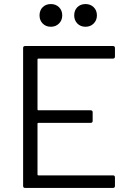

<svg xmlns="http://www.w3.org/2000/svg" viewBox="-20 -927 645 947"><path d="M537 -638H169Q165 -638 165 -634V-387Q165 -383 169 -383H427Q437 -383 437 -373V-331Q437 -321 427 -321H169Q165 -321 165 -317V-66Q165 -62 169 -62H537Q547 -62 547 -52V-10Q547 0 537 0H104Q94 0 94 -10V-690Q94 -700 104 -700H537Q547 -700 547 -690V-648Q547 -638 537 -638ZM346 -851Q346 -876 361.5 -891.5Q377 -907 402 -907Q426 -907 442 -891.5Q458 -876 458 -851Q458 -827 442 -811Q426 -795 402 -795Q377 -795 361.5 -811Q346 -827 346 -851ZM175 -851Q175 -876 190.5 -891.5Q206 -907 231 -907Q255 -907 271 -891.5Q287 -876 287 -851Q287 -827 271 -811Q255 -795 231 -795Q206 -795 190.5 -811Q175 -827 175 -851Z"/></svg>

Font: Barlow
Style: Regular
Weight: 400
Designer: Jeremy Tribby
Foundry: Tribby Type
Version: Version 1.408;December 10, 2018;FontCreator 11.5.0.2430 64-b